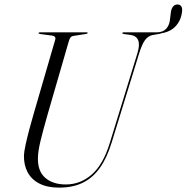

<svg xmlns="http://www.w3.org/2000/svg" viewBox="-20 -848 853 878"><path d="M812.5 -796Q808.5 -752.5 779.2 -724.2Q750 -696 697.5 -694L696 -700Q725 -700 740.5 -717Q756 -734 758 -765L761.5 -793Q764 -809.5 771.8 -818.5Q779.5 -827.5 791.5 -827.5Q803 -827.5 808.8 -819.2Q814.5 -811 812.5 -796ZM482 -194 608.5 -605Q620.5 -644.5 611.5 -664.8Q602.5 -685 576 -688.5L546 -692.5Q542 -693 540.8 -694Q539.5 -695 539.5 -696.5Q539.5 -698.5 541 -699.2Q542.5 -700 544.5 -700H714Q715.5 -700 716.5 -699.5Q717.5 -699 717.5 -697.5Q717.5 -696 716.2 -695.2Q715 -694.5 711 -693.5L679 -688Q657.5 -684 643.2 -664.8Q629 -645.5 616 -603L491 -197.5Q469.5 -126.5 437 -80.8Q404.5 -35 358.8 -12.5Q313 10 250.5 10Q196 10 159.8 -8.8Q123.5 -27.5 106 -61Q88.5 -94.5 89.5 -137.5Q90 -153.5 97 -186Q104 -218.5 114.2 -256.8Q124.5 -295 134.5 -329.5L232.5 -666.5Q235 -675 230.8 -679.5Q226.5 -684 220 -685L163.5 -692.5Q159 -693.5 157.8 -694.2Q156.5 -695 156.5 -696.5Q156.5 -698.5 158 -699.2Q159.5 -700 161.5 -700H377Q381 -700 381 -697.5Q381 -696 379.8 -695Q378.5 -694 374.5 -693L314.5 -683.5Q308 -682.5 303.5 -678Q299 -673.5 295 -660.5L198.5 -327.5Q176.5 -250.5 165.2 -203.5Q154 -156.5 153.5 -127.5Q151.5 -66 186.5 -35.2Q221.5 -4.5 281 -4.5Q347.5 -4.5 399.5 -49.8Q451.5 -95 482 -194Z"/></svg>

Font: Fraunces 120pt Light
Style: Italic
Weight: 300
Italic angle: -16°
Version: Version 1.000;[b76b70a41]